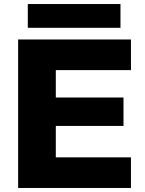

<svg xmlns="http://www.w3.org/2000/svg" viewBox="-20 -933 720 953"><path d="M118 -795V-913H578V-795ZM70 0V-737H630V-585H257V-449H593V-308H257V-152H630V0Z"/></svg>

Font: Tomorrow
Style: Bold
Weight: 700
Designer: Tony de Marco, Monica Rizzolli
Foundry: Just in Type
Version: Version 2.002